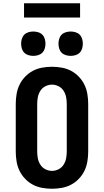

<svg xmlns="http://www.w3.org/2000/svg" viewBox="-20 -1154 640 1182"><path d="M300 8Q270 8 239.5 2.5Q209 -3 182.5 -17Q156 -31 134.5 -53.5Q113 -76 100 -103Q87 -130 82 -160.5Q77 -191 77 -221V-514Q77 -544 82 -574.5Q87 -605 100 -632Q113 -659 134.5 -681.5Q156 -704 182.5 -718Q209 -732 239.5 -737.5Q270 -743 300 -743Q330 -743 360.5 -737.5Q391 -732 417.5 -718Q444 -704 465.5 -681.5Q487 -659 500 -632Q513 -605 518 -574.5Q523 -544 523 -514V-221Q523 -191 518 -160.5Q513 -130 500 -103Q487 -76 465.5 -53.5Q444 -31 417.5 -17Q391 -3 360.5 2.5Q330 8 300 8ZM300 -102Q321 -102 340.5 -112Q360 -122 371.5 -140Q383 -158 387 -179Q391 -200 391 -221V-514Q391 -535 387 -556Q383 -577 371.5 -595Q360 -613 340.5 -623Q321 -633 300 -633Q279 -633 259.5 -623Q240 -613 228.5 -595Q217 -577 213 -556Q209 -535 209 -514V-221Q209 -200 213 -179Q217 -158 228.5 -140Q240 -122 259.5 -112Q279 -102 300 -102ZM415 -810Q400 -810 385 -814.5Q370 -819 359.5 -829.5Q349 -840 344.5 -855Q340 -870 340 -885Q340 -900 344.5 -915Q349 -930 359.5 -940.5Q370 -951 385 -955.5Q400 -960 415 -960Q430 -960 445 -955.5Q460 -951 470.5 -940.5Q481 -930 485.5 -915Q490 -900 490 -885Q490 -870 485.5 -855Q481 -840 470.5 -829.5Q460 -819 445 -814.5Q430 -810 415 -810ZM185 -810Q170 -810 155 -814.5Q140 -819 129.5 -829.5Q119 -840 114.5 -855Q110 -870 110 -885Q110 -900 114.5 -915Q119 -930 129.5 -940.5Q140 -951 155 -955.5Q170 -960 185 -960Q200 -960 215 -955.5Q230 -951 240.5 -940.5Q251 -930 255.5 -915Q260 -900 260 -885Q260 -870 255.5 -855Q251 -840 240.5 -829.5Q230 -819 215 -814.5Q200 -810 185 -810ZM128 -1046V-1134H473V-1046Z"/></svg>

Font: Iosevka HT Extrabold Extended
Style: Regular
Weight: 800
Width: 7
Monospace: yes
Designer: Belleve Invis
Foundry: Belleve Invis
Version: Version 32.3.0; ttfautohint (v1.8.4)